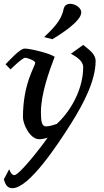

<svg xmlns="http://www.w3.org/2000/svg" viewBox="-29 -712 545 1004"><path d="M-9 226C-1 252 8 272 36 272C123 272 272 46 345 -70C404 -164 471 -288 471 -393C471 -431 434 -454 406 -477L342 -431C367 -417 406 -395 406 -361C406 -255 350 -140 268 -64C260 -61 230 -51 212 -51C190 -51 185 -75 185 -125C185 -221 228 -340 257 -415C227 -435 128 -458 100 -458C74 -458 19 -394 0 -376L26 -349C26 -349 87 -410 103 -410C113 -410 155 -395 155 -384C155 -364 91 -278 91 -98C91 -64 127 16 176 16C194 16 215 10 220 8C185 59 71 204 46 204C37 204 27 195 19 173ZM202 -518 245 -507C282 -529 396 -600 396 -647C396 -673 362 -692 339 -692C318 -692 307 -682 303 -662C291 -602 244 -559 202 -518Z"/></svg>

Font: KpRoman
Style: SemiboldItalic
Weight: 600
Italic angle: -11°
Version: Version 0.66